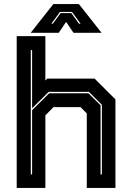

<svg xmlns="http://www.w3.org/2000/svg" viewBox="-20 -928 645 948"><path d="M62.5 0V-749.5H204V-530.5L213.5 -540H447L550 -437V0H408.5V-368L378 -399H244L204 -358.5V0ZM132 -67H138.5V-384L223 -467.5H416.5L476.5 -408.5V-67H483V-410.5L419 -474.5H220.5L138.5 -393.5V-680.5H132ZM243.5 -908H369.5L481.5 -766H343L306.5 -820L270 -766H131.5ZM276 -869 233.5 -811H241L279.5 -863.5H332L370 -811H378L335.5 -869Z"/></svg>

Font: Tourney Thin ExtraBold
Style: Regular
Weight: 800
Version: Version 1.015